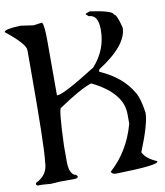

<svg xmlns="http://www.w3.org/2000/svg" viewBox="-107 -1098 1039 1209"><g transform="rotate(-10 412.5 -493.5)"><path d="M549.8 -1010.7Q696.3 -989.3 696.3 -963.9Q713.9 -963.9 736.3 -874Q736.3 -761.7 545.9 -640.6L542 -626Q685.5 -563.5 748 -453.1Q772.5 -413.1 785.2 -320.3Q785.2 -251 715.8 -80.1Q735.4 -37.1 804.7 -7.8V-4.9Q804.7 18.6 542 24.4H534.2Q510.7 24.4 504.9 6.8Q625 -99.6 671.9 -270.5V-332Q671.9 -467.8 481.4 -561.5H477.5Q406.2 -538.1 266.6 -443.4Q252 -443.4 243.2 -205.1V-104.5Q243.2 -33.2 275.4 -14.6Q287.1 -14.6 294.9 -1V2.9Q291 12.7 270.5 12.7H177.7L121.1 16.6L68.4 12.7H36.1L28.3 6.8V-4.9Q108.4 -42 108.4 -126Q121.1 -214.8 121.1 -726.6V-838.9Q121.1 -877.9 0 -974.6Q0 -993.2 105.5 -997.1L186.5 -985.4L243.2 -993.2V-989.3Q254.9 -974.6 254.9 -866.2V-525.4H258.8Q299.8 -525.4 509.8 -658.2Q598.6 -755.9 598.6 -884.8Q598.6 -981.4 538.1 -981.4L521.5 -997.1Q521.5 -1002 549.8 -1010.7Z"/></g></svg>

Font: EG Dragon Caps 
Style: Regular
Weight: 400
Designer: Bill Roach / W.K. Roach
Version: Version 1.00 April 18, 2012, initial release